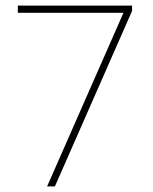

<svg xmlns="http://www.w3.org/2000/svg" viewBox="-20 -669 549 689"><path d="M149 0 423 -623H44V-649H454V-630L177 0Z"/></svg>

Font: Noto Sans Telugu SemiCondensed Thin
Style: Regular
Weight: 100
Width: 4
Designer: Jelle Bosma - Monotype Design Team
Foundry: Monotype Imaging Inc.
Version: Version 2.005; ttfautohint (v1.8.4.7-5d5b)